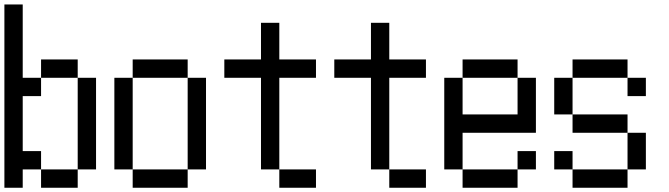

<svg xmlns="http://www.w3.org/2000/svg" viewBox="-20 -937 3040 873"><path d="M0 -83.3V-916.7H83.3V-583.3H166.7V-500H83.3V-250H166.7V-166.7H83.3V-83.3ZM166.7 -166.7H333.3V-83.3H166.7ZM166.7 -583.3V-666.7H333.3V-583.3ZM333.3 -166.7V-583.3H416.7V-166.7Z M500 -166.7V-583.3H583.3V-166.7ZM833.3 -166.7V-83.3H583.3V-166.7ZM833.3 -583.3H916.7V-166.7H833.3ZM833.3 -666.7V-583.3H583.3V-666.7Z M1000 -583.3V-666.7H1166.7V-833.3H1250V-666.7H1416.7V-583.3H1250V-166.7H1166.7V-583.3ZM1250 -166.7H1416.7V-83.3H1250Z M1500 -583.3V-666.7H1666.7V-833.3H1750V-666.7H1916.7V-583.3H1750V-166.7H1666.7V-583.3ZM1750 -166.7H1916.7V-83.3H1750Z M2000 -166.7V-583.3H2083.3V-416.7H2333.3V-583.3H2416.7V-333.3H2083.3V-166.7ZM2083.3 -166.7H2333.3V-83.3H2083.3ZM2083.3 -583.3V-666.7H2333.3V-583.3ZM2333.3 -166.7V-250H2416.7V-166.7Z M2500 -166.7V-250H2583.3V-166.7ZM2500 -416.7V-583.3H2583.3V-416.7ZM2583.3 -166.7H2833.3V-83.3H2583.3ZM2583.3 -416.7H2833.3V-333.3H2583.3ZM2583.3 -583.3V-666.7H2833.3V-583.3ZM2833.3 -166.7V-333.3H2916.7V-166.7ZM2833.3 -583.3H2916.7V-500H2833.3Z"/></svg>

Font: GalmuriMono11 Regular
Style: Regular
Weight: 400
Designer: Lee Minseo (quiple)
Version: Version 2.399;hotconv 1.1.1;makeotfexe 2.6.0 DEVELOPMENT